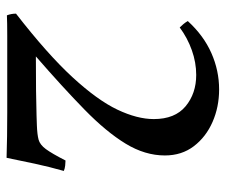

<svg xmlns="http://www.w3.org/2000/svg" viewBox="-70 -600 671 570"><g transform="rotate(90 265.0 -314.5)"><path d="M448 1Q387 -1 313.5 -1Q240 -1 181 -1Q124 -1 85 -1Q46 -1 25 0Q20 -13 20 -27Q141 -121 209 -195Q277 -269 305 -328Q333 -387 333 -436Q333 -499 295 -530.5Q257 -562 202 -562Q165 -562 128.5 -549Q92 -536 61 -513Q56 -518 51 -524Q46 -530 42 -537Q85 -584 137 -607Q189 -630 245 -630Q297 -630 341.5 -610.5Q386 -591 413.5 -555Q441 -519 441 -469Q441 -410 406 -352.5Q371 -295 305 -230.5Q239 -166 147 -86Q202 -86 248 -86.5Q294 -87 322.5 -88Q351 -89 352 -89Q379 -90 394 -94Q409 -98 422 -115.5Q435 -133 456 -174Q462 -174 471 -173Q480 -172 487 -169Q475 -127 465.5 -83Q456 -39 448 1Z"/></g></svg>

Font: Tiro Kannada
Style: Regular
Weight: 400
Designer: Kannada: John Hudson & Fiona Ross. Latin: John Hudson.
Foundry: Tiro Typeworks Ltd.
Version: Version 1.52